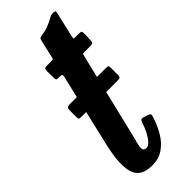

<svg xmlns="http://www.w3.org/2000/svg" viewBox="-221 -666 705 705"><g transform="rotate(-45 131.5 -314.0)"><path d="M39.5 -360.5H78.5L98.5 -445Q100 -453 98.5 -455.5Q97 -458 87.5 -458H79Q72 -458 70.2 -461.5Q68.5 -465 68.5 -473V-504Q68.5 -513.5 71 -516.8Q73.5 -520 82.5 -520H104.5Q114 -520 115.2 -522.5Q116.5 -525 118 -532.5L133 -597.5Q135.5 -607.5 138.2 -609Q141 -610.5 151.5 -612.5Q170.5 -615 186.5 -621.5Q202.5 -628 212 -633.5Q220 -638 223.5 -639.5Q227 -641 236 -641Q244 -641 245.8 -639Q247.5 -637 246 -630L223 -531.5Q221.5 -524 221.8 -522Q222 -520 230.5 -520H249.5Q259 -520 261 -517.5Q263 -515 263 -503.5L262 -474Q261.5 -462.5 258 -460.2Q254.5 -458 244.5 -458H215.5Q208.5 -458 207 -456Q205.5 -454 204 -447L183 -360.5H229.5Q238.5 -360.5 240.8 -358Q243 -355.5 243 -346.5V-314Q243 -305 240.8 -301.2Q238.5 -297.5 228.5 -297.5H168L123 -111Q119 -95.5 115.2 -80.8Q111.5 -66 113.2 -56.8Q115 -47.5 128 -47.5Q137.5 -47.5 148 -59.2Q158.5 -71 167.2 -88.2Q176 -105.5 181 -122Q183.5 -130 186.8 -133.8Q190 -137.5 199 -135L217.5 -129Q225 -126 226.2 -122.8Q227.5 -119.5 224 -109Q214 -77.5 197.8 -49.8Q181.5 -22 156.8 -4.5Q132 13 97.5 13Q38 13 25 -30Q12 -73 31 -156L64 -297.5H38.5Q29 -297.5 27.2 -300Q25.5 -302.5 25.5 -312.5V-346.5Q25.5 -360.5 39.5 -360.5Z"/></g></svg>

Font: Besley* Condensed Medium
Style: Italic
Weight: 500
Width: 3
Italic angle: -13°
Designer: Owen Earl
Foundry: indestructible type*
Version: Version 3.000; ttfautohint (v1.8.3)